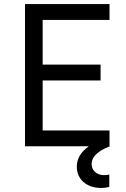

<svg xmlns="http://www.w3.org/2000/svg" viewBox="-20 -720 620 945"><path d="M103 0H417C377 28 358 62 358 101C358 162 406 205 477 205C493 205 507 203 518 200V139C509 141 499 142 492 142C457 142 431 120 431 87C431 52 461 23 521 0L519 -1V-78H190V-324H475V-402H190V-622H519V-700H103Z"/></svg>

Font: CommitMono-dimboump
Style: Regular
Weight: 400
Monospace: yes
Designer: Eigil Nikolajsen
Foundry: Eigil Nikolajsen
Version: Version 1.143